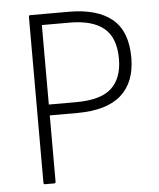

<svg xmlns="http://www.w3.org/2000/svg" viewBox="-49 -698 615 741"><g transform="rotate(-5 258.5 -327.5)"><path d="M96 0Q90 0 90 -6V-649Q90 -655 96 -655H245Q355 -655 412.5 -607.5Q470 -560 470 -458Q470 -363 414 -313Q358 -263 243 -263H137V-6Q137 0 131 0ZM137 -305H242Q339 -305 380.5 -344Q422 -383 422 -457Q422 -539 377.5 -576Q333 -613 245 -613H137Z"/></g></svg>

Font: Sofia Sans Semi Condensed Light
Style: Regular
Weight: 300
Designer: Botio Nikoltchev, Ani Petrova
Foundry: lettersoup
Version: Version 4.100; ttfautohint (v1.8.4.7-5d5b)